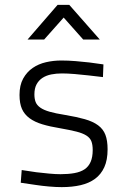

<svg xmlns="http://www.w3.org/2000/svg" viewBox="-20 -757 526 787"><path d="M402 -441Q372 -444 342 -448Q316 -451 286.5 -453.5Q257 -456 234 -456Q211 -456 190.5 -452Q170 -448 154.5 -438Q139 -428 130 -411.5Q121 -395 121 -370Q121 -352 126 -339Q131 -326 145 -316Q159 -306 183.5 -299Q208 -292 246 -286Q294 -278 327.5 -268.5Q361 -259 382 -243.5Q403 -228 412 -204.5Q421 -181 421 -145Q421 -101 407.5 -71.5Q394 -42 369.5 -24Q345 -6 310.5 2Q276 10 233 10Q210 10 181 7.5Q152 5 126 1Q96 -3 65 -8L69 -60Q100 -55 129 -51Q154 -48 181 -45.5Q208 -43 228 -43Q260 -43 285 -47.5Q310 -52 326.5 -63Q343 -74 351.5 -93.5Q360 -113 360 -142Q360 -164 354.5 -178Q349 -192 334 -201.5Q319 -211 293.5 -217.5Q268 -224 228 -231Q185 -238 153.5 -247.5Q122 -257 101 -272.5Q80 -288 70 -310.5Q60 -333 60 -368Q60 -408 75 -435Q90 -462 114 -478.5Q138 -495 168.5 -502Q199 -509 231 -509Q260 -509 290 -506.5Q320 -504 346 -501Q376 -497 404 -493ZM216 -737H264L389 -595H321L241 -685L161 -595H93Z"/></svg>

Font: Panefresco 250wt
Style: Regular
Weight: 300
Version: Version 1.000